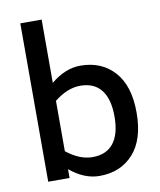

<svg xmlns="http://www.w3.org/2000/svg" viewBox="-93 -920 843 1010"><g transform="rotate(-10 328.5 -414.5)"><path d="M606 -278Q606 -134 538 -58.5Q470 17 357 17Q276 17 199 -47V0H85V-846H199V-508Q276 -572 357 -572Q470 -572 538 -496.5Q606 -421 606 -278ZM488 -278Q488 -371 450 -419.5Q412 -468 338 -468Q269 -468 199 -412V-143Q269 -87 338 -87Q412 -87 450 -135.5Q488 -184 488 -278Z"/></g></svg>

Font: Biryani SemiBold
Style: Regular
Weight: 600
Designer: Dan Reynolds and Mathieu Réguer
Foundry: Dan Reynolds and Mathieu Réguer
Version: Version 1.004; ttfautohint (v1.1) -l 5 -r 5 -G 72 -x 0 -D la